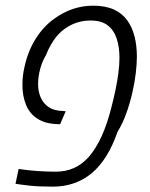

<svg xmlns="http://www.w3.org/2000/svg" viewBox="-20 -660 537 689"><path d="M169.4 9.8Q148.4 9.8 127.4 9Q106.4 8.3 87.2 6.3Q67.9 4.4 52.2 2L35.6 -0.5L46.9 -53.7Q81.1 -48.3 116.5 -46.1Q151.9 -43.9 179.7 -43.9Q215.8 -43.9 245.4 -57.1Q274.9 -70.3 298.8 -97.2Q324.2 -126.5 344.5 -170.7Q364.7 -214.8 379.9 -275.4Q387.7 -305.2 394.3 -336.4Q400.9 -367.7 404.8 -397.5Q408.7 -427.2 408.7 -452.6Q408.7 -490.7 398.9 -521Q389.2 -551.3 366.7 -568.8Q344.2 -586.4 304.7 -586.4Q270 -586.4 241 -573.2Q211.9 -560.1 190.4 -537.6Q176.3 -522.5 164.6 -502.7Q152.8 -482.9 145 -462.4Q131.3 -439.5 124 -411.9Q116.7 -384.3 116.7 -358.4Q116.7 -332 126 -310.3Q135.3 -288.6 155 -275.4Q174.8 -262.2 207 -261.7L215.8 -260.7L195.8 -214.4H189.9Q143.1 -215.3 114.5 -233.9Q85.9 -252.4 73.2 -284.2Q60.5 -315.9 60.5 -354.5Q60.5 -369.6 62 -385.3Q63.5 -400.9 67.9 -419.9Q80.1 -476.1 107.7 -520.3Q135.3 -564.5 173.3 -591.8Q238.3 -639.6 314 -639.6Q357.9 -639.6 388.2 -626Q418.5 -612.3 436.5 -587.2Q454.6 -562 462.9 -528.8Q471.2 -495.6 471.2 -456.5Q471.2 -431.6 467.3 -397.9Q463.4 -364.3 454.8 -326.9Q446.3 -289.6 433.3 -253.4Q420.4 -217.3 401.9 -187Q366.2 -85 308.1 -37.6Q250 9.8 169.4 9.8Z"/></svg>

Font: Open Sans SemiCondensed Light
Style: Italic
Weight: 300
Width: 4
Italic angle: -12°
Designer: Monotype Design Team
Foundry: Monotype Imaging Inc.
Version: Version 3.000